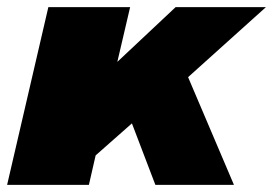

<svg xmlns="http://www.w3.org/2000/svg" viewBox="-40 -520 768 540"><path d="M708 -500 489 -303 618 0H397L331 -173L229 -83L210 0H-20L96 -500H326L290 -346L454 -500Z"/></svg>

Font: Elaine Sans Black
Style: Italic
Weight: 900
Italic angle: -13°
Designer: Wei Huang
Foundry: Wei Huang
Version: Version 2.001;December 24, 2019;FontCreator 12.0.0.2547 64-b